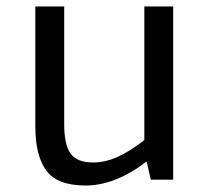

<svg xmlns="http://www.w3.org/2000/svg" viewBox="-20 -554 648 592"><path d="M514 -534V0H445L432 -56Q335 18 244 18Q156 18 122.5 -28.5Q89 -75 89 -162V-534H178V-170Q178 -107 198 -80Q218 -53 267 -53Q304 -53 342 -70Q380 -87 425 -122V-534Z"/></svg>

Font: Martel Sans
Style: Regular
Weight: 400
Designer: Dan Reynolds and Mathieu Réguer
Foundry: Dan Reynolds and Mathieu Réguer
Version: Version 1.002; ttfautohint (v1.1) -l 5 -r 5 -G 72 -x 0 -D la